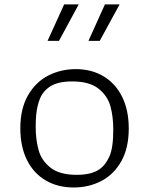

<svg xmlns="http://www.w3.org/2000/svg" viewBox="-20 -818 660 850"><path d="M70 -250Q70 -337 104 -396Q138 -455 193.8 -483.5Q249.5 -512 315.5 -512Q385.5 -512 438.5 -480.2Q491.5 -448.5 520.8 -389.2Q550 -330 550 -249Q550 -162.5 516.8 -103.8Q483.5 -45 428.2 -16.5Q373 12 306 12Q235 12 181.5 -19.8Q128 -51.5 99 -110.5Q70 -169.5 70 -250ZM421 -69Q446.5 -86.5 464 -124.5Q481.5 -162.5 481.5 -244.5Q481.5 -301.5 468.8 -347.8Q456 -394 415.8 -425.8Q375.5 -457.5 300 -457.5Q266.5 -457.5 241.5 -451.5Q216.5 -445.5 198 -432.5Q181.5 -421 168.8 -403.5Q156 -386 147 -350.5Q138 -315 138 -257.5Q138 -200 150.8 -153.8Q163.5 -107.5 203.5 -75.8Q243.5 -44 319 -44Q352 -44 377.5 -50.2Q403 -56.5 421 -69ZM264 -798.5H328.5L241 -637H190.5ZM444.5 -798.5H509.5L421.5 -637H371.5Z"/></svg>

Font: Monaspace Argon Var
Style: Regular
Weight: 400
Designer: Riley Cran and the Lettermatic Team
Version: Version 1.000 (Monaspace Argon Var)